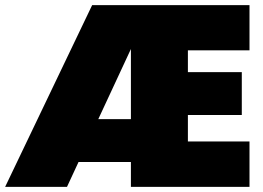

<svg xmlns="http://www.w3.org/2000/svg" viewBox="-20 -728 1026 748"><path d="M712 -532V-447H922V-280H712V-177H952V0H490V-97H286L241 0H0L339 -708H952V-532ZM490 -264V-537L363 -264Z"/></svg>

Font: Fz Poppins Black
Style: Regular
Weight: 900
Designer: Ninad Kale (Devanagari), Jonny Pinhorn (Latin)
Foundry: Indian Type Foundry
Version: Vit hóa bi Vntype.Com & FontZin.Com